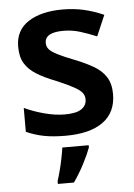

<svg xmlns="http://www.w3.org/2000/svg" viewBox="-54 -594 599 856"><g transform="rotate(-5 245.0 -165.5)"><path d="M450 -157Q450 -75 391.5 -32.5Q333 10 224 10Q167 10 126.5 2Q86 -6 48 -23V-130Q88 -111 136.5 -98Q185 -85 228 -85Q280 -85 303 -101Q326 -117 326 -144Q326 -160 317 -172.5Q308 -185 281.5 -200Q255 -215 203 -237Q151 -257 116.5 -278.5Q82 -300 64.5 -329Q47 -358 47 -404Q47 -477 104.5 -514.5Q162 -552 258 -552Q308 -552 352.5 -542Q397 -532 442 -512L402 -419Q364 -435 328 -446Q292 -457 254 -457Q171 -457 171 -410Q171 -393 181.5 -381Q192 -369 218.5 -355.5Q245 -342 294 -323Q342 -304 377 -283.5Q412 -263 431 -233Q450 -203 450 -157ZM322 71Q311 101 289.5 142.5Q268 184 242 221H170V208Q176 190 183 163.5Q190 137 195.5 109.5Q201 82 204 61H322Z"/></g></svg>

Font: Noto Sans Malayalam SemiBold
Style: Regular
Weight: 600
Designer: Jelle Bosma - Monotype Design Team
Foundry: Monotype Imaging Inc.
Version: Version 2.104; ttfautohint (v1.8.4.7-5d5b)